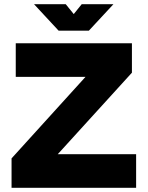

<svg xmlns="http://www.w3.org/2000/svg" viewBox="-20 -894 703 914"><path d="M35 -140 387 -528H55V-688H608V-548L255 -160H628V0H35ZM403 -748H259L142 -874H293L331 -827L369 -874H520Z"/></svg>

Font: Roundo Variable
Style: Regular
Weight: 200
Designer: Shiva Nallaperumal
Foundry: Indian Type Foundry
Version: Version 2.000